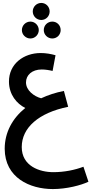

<svg xmlns="http://www.w3.org/2000/svg" viewBox="-20 -897 622 1307"><path d="M261 -761C293 -761 318 -787 318 -819C318 -851 293 -877 261 -877C229 -877 203 -851 203 -819C203 -787 229 -761 261 -761ZM187 -635C218 -635 244 -661 244 -692C244 -724 218 -750 187 -750C155 -750 129 -724 129 -692C129 -661 155 -635 187 -635ZM336 -635C368 -635 393 -661 393 -692C393 -725 368 -750 336 -750C304 -750 278 -725 278 -692C278 -661 304 -635 336 -635ZM340 390C433 390 533 364 582 340L548 238C490 260 418 275 343 275C250 275 128 234 128 104C128 -27 242 -129 444 -170L415 -278C359 -267 307 -250 260 -228C211 -241 157 -282 157 -336C157 -386 198 -424 264 -424C287 -424 314 -420 338 -414L358 -521C326 -530 292 -536 257 -536C142 -536 40 -463 41 -340C42 -252 94 -191 152 -162C65 -92 12 4 12 116C13 313 183 390 340 390Z"/></svg>

Font: Noto Sans Arabic SemCond SemBd
Style: Regular
Weight: 600
Width: 4
Designer: Monotype Design Team, Nadine Chahine, Nizar Qandah and Khaled Hosny
Foundry: Monotype Imaging Inc.
Version: Version 2.012